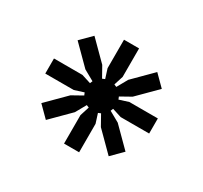

<svg xmlns="http://www.w3.org/2000/svg" viewBox="-110 -849 840 794"><g transform="rotate(30 310.0 -452.0)"><path d="M62 -488V-416H198L242 -430L247 -418L197 -390L109 -302L160 -251L248 -339L276 -389L288 -384L274 -340V-204H346V-340L332 -384L344 -389L372 -339L460 -251L511 -302L423 -390L373 -418L378 -430L422 -416H558V-488H422L378 -474L373 -486L423 -514L511 -602L460 -653L372 -565L344 -515L332 -520L346 -564V-700H274V-564L288 -520L276 -515L248 -565L160 -653L109 -602L197 -514L247 -486L242 -474L198 -488Z"/></g></svg>

Font: Space Text
Style: Regular
Weight: 400
Designer: Florian Karsten (Space Text), Colophon Foundry (Space Mono)
Foundry: Florian Karsten
Version: Version 1.003;PS 001.003;hotconv 1.0.88;makeotf.lib2.5.64775